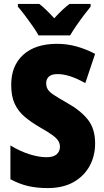

<svg xmlns="http://www.w3.org/2000/svg" viewBox="-20 -947 531 977"><path d="M464 -217Q464 -153 435.5 -101.5Q407 -50 353.5 -20Q300 10 223 10Q168 10 124 0Q80 -10 33 -35V-207Q80 -178 128.5 -162.5Q177 -147 217 -147Q252 -147 268.5 -162Q285 -177 285 -200Q285 -216 277 -229.5Q269 -243 247.5 -259Q226 -275 185 -298Q140 -324 106.5 -352Q73 -380 55 -418.5Q37 -457 37 -515Q37 -613 98.5 -668.5Q160 -724 270 -724Q322 -724 370 -710.5Q418 -697 464 -673L414 -524Q333 -570 273 -570Q242 -570 228.5 -557Q215 -544 215 -524Q215 -506 223 -492.5Q231 -479 254.5 -463.5Q278 -448 322 -423Q390 -385 427 -338.5Q464 -292 464 -217ZM176 -767Q166 -786 146.5 -814Q127 -842 106.5 -869Q86 -896 71 -913V-927H180Q198 -913 216 -895.5Q234 -878 256 -854Q278 -878 297 -896Q316 -914 334 -927H441V-913Q426 -895 406 -868.5Q386 -842 367.5 -815Q349 -788 337 -767Z"/></svg>

Font: Noto Sans Gurmukhi UI Condensed Black
Style: Regular
Weight: 900
Width: 3
Designer: Jelle Bosma - Monotype Design Team
Foundry: Monotype Imaging Inc.
Version: Version 2.004; ttfautohint (v1.8.4.7-5d5b)